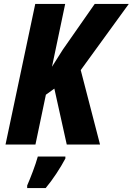

<svg xmlns="http://www.w3.org/2000/svg" viewBox="-20 -734 674 975"><path d="M8 0H160L213 -253L256 -284L319 0H488L390 -378L634 -714H461L299 -482L244 -395L311 -714H159ZM118 221H212C249 177 287 118 312 71V61H172C160 105 135 169 118 208Z"/></svg>

Font: Noto Sans Display SemiCondensed Extra
Style: Italic
Weight: 800
Width: 4
Italic angle: -12°
Designer: Monotype Design Team
Foundry: Monotype Imaging Inc.
Version: Version 1.900